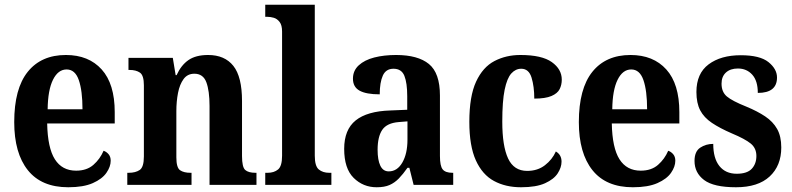

<svg xmlns="http://www.w3.org/2000/svg" viewBox="-20 -780 3343 810"><path d="M268 10Q155 10 97.5 -62Q40 -134 40 -265Q40 -406 97 -477Q154 -548 258 -548Q354 -548 409 -487Q464 -426 464 -307V-259H179Q181 -156 211.5 -108Q242 -60 301 -60Q346 -60 374 -84.5Q402 -109 417 -144Q429 -140 438 -129.5Q447 -119 447 -102Q447 -77 429 -51Q411 -25 371.5 -7.5Q332 10 268 10ZM328 -319Q328 -397 312.5 -442Q297 -487 261 -487Q225 -487 203.5 -443.5Q182 -400 181 -319Z M517 0V-51H523Q552 -51 569.5 -63Q587 -75 587 -120V-420Q587 -462 570.5 -473.5Q554 -485 526 -485H522V-536H709L721 -463H725Q744 -505 775 -526.5Q806 -548 858 -548Q928 -548 964.5 -502Q1001 -456 1001 -354V-122Q1001 -75 1014.5 -63Q1028 -51 1058 -51H1062V0H864V-333Q864 -397 850.5 -433Q837 -469 800 -469Q771 -469 754.5 -446.5Q738 -424 731 -388Q724 -352 724 -311V-116Q724 -73 739.5 -62Q755 -51 784 -51H788V0Z M1099 0V-51H1109Q1136 -51 1153 -65Q1170 -79 1170 -123V-647Q1170 -674 1159.5 -687.5Q1149 -701 1135 -705Q1121 -709 1109 -709H1099V-760H1308V-123Q1308 -79 1325 -65Q1342 -51 1369 -51H1378V0Z M1569 10Q1512 10 1472 -29.5Q1432 -69 1432 -152Q1432 -233 1480.5 -272Q1529 -311 1627 -314L1698 -317V-374Q1698 -430 1686 -460Q1674 -490 1640 -490Q1608 -490 1595 -461Q1582 -432 1582 -382Q1525 -382 1497 -397.5Q1469 -413 1469 -448Q1469 -482 1493.5 -504.5Q1518 -527 1559 -537.5Q1600 -548 1651 -548Q1743 -548 1789.5 -510Q1836 -472 1836 -377V-122Q1836 -80 1847.5 -65.5Q1859 -51 1889 -51H1892V0H1725L1707 -72H1699Q1680 -45 1662.5 -27Q1645 -9 1623.5 0.5Q1602 10 1569 10ZM1620 -57Q1656 -57 1677.5 -94.5Q1699 -132 1699 -191V-268L1662 -265Q1612 -261 1592.5 -232Q1573 -203 1573 -148Q1573 -105 1584.5 -81Q1596 -57 1620 -57Z M2178 10Q2113 10 2064 -16.5Q2015 -43 1987.5 -103.5Q1960 -164 1960 -266Q1960 -374 1988.5 -435.5Q2017 -497 2066 -522.5Q2115 -548 2175 -548Q2266 -548 2308 -518Q2350 -488 2350 -444Q2350 -422 2341 -404Q2332 -386 2306.5 -375Q2281 -364 2234 -364Q2234 -415 2222.5 -452.5Q2211 -490 2179 -490Q2155 -490 2137 -470Q2119 -450 2109 -401.5Q2099 -353 2099 -267Q2099 -164 2123.5 -111.5Q2148 -59 2204 -59Q2248 -59 2279 -83Q2310 -107 2325 -141Q2349 -127 2349 -98Q2349 -74 2333 -49Q2317 -24 2279.5 -7Q2242 10 2178 10Z M2650 10Q2537 10 2479.5 -62Q2422 -134 2422 -265Q2422 -406 2479 -477Q2536 -548 2640 -548Q2736 -548 2791 -487Q2846 -426 2846 -307V-259H2561Q2563 -156 2593.5 -108Q2624 -60 2683 -60Q2728 -60 2756 -84.5Q2784 -109 2799 -144Q2811 -140 2820 -129.5Q2829 -119 2829 -102Q2829 -77 2811 -51Q2793 -25 2753.5 -7.5Q2714 10 2650 10ZM2710 -319Q2710 -397 2694.5 -442Q2679 -487 2643 -487Q2607 -487 2585.5 -443.5Q2564 -400 2563 -319Z M3085 10Q2991 10 2950.5 -20.5Q2910 -51 2910 -101Q2910 -141 2934 -157Q2958 -173 2989 -173Q2989 -112 3015 -79.5Q3041 -47 3088 -47Q3132 -47 3151.5 -68Q3171 -89 3171 -122Q3171 -155 3147 -174.5Q3123 -194 3068 -217Q3017 -239 2983.5 -261.5Q2950 -284 2934 -314.5Q2918 -345 2918 -392Q2918 -470 2969.5 -508.5Q3021 -547 3105 -547Q3186 -547 3222 -518Q3258 -489 3258 -453Q3258 -388 3177 -388Q3177 -439 3153.5 -465Q3130 -491 3093 -491Q3061 -491 3042.5 -474Q3024 -457 3024 -427Q3024 -392 3046.5 -373Q3069 -354 3129 -330Q3175 -311 3208 -289Q3241 -267 3258.5 -236Q3276 -205 3276 -158Q3276 -81 3227 -35.5Q3178 10 3085 10Z"/></svg>

Font: Noto Serif Hebrew Condensed
Style: Bold
Weight: 700
Width: 3
Designer: Monotype Design Team
Foundry: Monotype Imaging Inc.
Version: Version 2.004; ttfautohint (v1.8.4.7-5d5b)